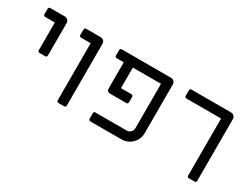

<svg xmlns="http://www.w3.org/2000/svg" viewBox="-56 -1001 1845 1423"><g transform="rotate(30 866.5 -289.5)"><path d="M147 -265V-503H64Q58 -503 54 -507Q50 -511 50 -517V-565Q50 -571 54 -575Q58 -579 64 -579H189Q204 -579 214.5 -568.5Q225 -558 225 -543V-265Q225 -259 221 -255Q217 -251 211 -251H161Q155 -251 151 -255Q147 -259 147 -265Z M454 -14V-503H371Q365 -503 361 -507Q357 -511 357 -517V-565Q357 -571 361 -575Q365 -579 371 -579H496Q511 -579 521.5 -568.5Q532 -558 532 -543V-14Q532 -8 528 -4Q524 0 518 0H468Q462 0 458 -4Q454 -8 454 -14Z M727 -14V-62Q727 -68 731 -72Q735 -76 741 -76H1008Q1028 -76 1042 -90Q1056 -104 1056 -124V-503H815V-327H905Q911 -327 915 -323Q919 -319 919 -313V-265Q919 -259 915 -255Q911 -251 905 -251H773Q749 -251 743 -259.5Q737 -268 737 -287V-503H676Q670 -503 666 -507Q662 -511 662 -517V-565Q662 -571 666 -575Q670 -579 676 -579H1098Q1113 -579 1123.5 -568.5Q1134 -558 1134 -543V-125Q1134 -91 1117 -62.5Q1100 -34 1071 -17Q1042 0 1008 0H741Q735 0 731 -4Q727 -8 727 -14Z M1570 -14V-503H1273Q1267 -503 1263 -507Q1259 -511 1259 -517V-565Q1259 -571 1263 -575Q1267 -579 1273 -579H1612Q1627 -579 1637.5 -568.5Q1648 -558 1648 -543V-14Q1648 -8 1644 -4Q1640 0 1634 0H1584Q1578 0 1574 -4Q1570 -8 1570 -14Z"/></g></svg>

Font: Miriam Libre
Style: Regular
Weight: 400
Version: Version 1.000